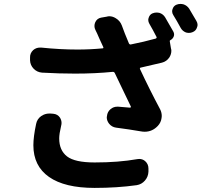

<svg xmlns="http://www.w3.org/2000/svg" viewBox="-20 -879 1040 958"><path d="M160.2 -260.7Q165 -285.2 185.5 -299.8Q204.1 -312.5 225.6 -312.5Q228.5 -312.5 231.4 -312.5L245.1 -311.5Q267.6 -309.6 279.3 -292Q287.1 -279.3 287.1 -265.6Q287.1 -258.8 285.2 -252Q275.4 -210.9 275.4 -188.5Q275.4 -128.9 314.5 -98.6Q353.5 -68.4 452.1 -68.4Q571.3 -68.4 665 -85Q669.9 -85.9 674.8 -85.9Q691.4 -85.9 704.1 -75.2Q720.7 -60.5 720.7 -38.1V-22.5Q719.7 2.9 703.1 22Q686.5 41 662.1 44.9Q564.5 58.6 452.1 58.6Q302.7 58.6 224.6 3.9Q146.5 -50.8 146.5 -154.3Q146.5 -196.3 160.2 -260.7ZM725.6 -759.8Q719.7 -769.5 719.7 -779.3Q719.7 -784.2 721.7 -790Q726.6 -806.6 741.2 -812.5Q751 -816.4 760.7 -816.4Q768.6 -816.4 776.4 -814.5Q793.9 -808.6 803.7 -793Q825.2 -756.8 844.7 -721.7Q851.6 -709 846.7 -696.8Q841.8 -684.6 830.1 -678.7Q826.2 -676.8 827.1 -672.9L833 -637.7Q835 -631.8 835 -626Q835 -608.4 825.2 -592.8Q811.5 -572.3 788.1 -566.4Q735.4 -553.7 683.6 -542Q675.8 -541 678.7 -534.2Q725.6 -433.6 779.3 -333Q787.1 -317.4 787.1 -299.8Q787.1 -294.9 786.1 -290Q783.2 -267.6 767.6 -251Q740.2 -221.7 702.1 -221.7Q692.4 -221.7 682.6 -223.6Q626 -233.4 558.6 -242.2Q538.1 -245.1 524.4 -261.7Q512.7 -276.4 512.7 -293.9Q512.7 -296.9 513.7 -299.8Q515.6 -321.3 532.2 -335Q546.9 -346.7 564.5 -346.7Q567.4 -346.7 570.3 -346.7Q608.4 -342.8 628.9 -341.8Q630.9 -341.8 632.3 -343.8Q633.8 -345.7 632.8 -347.7Q624 -367.2 595.7 -424.8Q567.4 -482.4 552.7 -514.6Q549.8 -520.5 543 -520.5Q454.1 -511.7 354.5 -511.7Q275.4 -511.7 189.5 -516.6Q165 -518.6 147.9 -536.1Q130.9 -553.7 129.9 -578.1V-590.8Q128.9 -613.3 145.5 -628.9Q160.2 -641.6 179.7 -641.6Q182.6 -641.6 185.5 -641.6Q280.3 -631.8 366.2 -631.8Q430.7 -631.8 491.2 -637.7Q498 -637.7 495.1 -644.5L476.6 -684.6Q462.9 -716.8 456.1 -729.5Q451.2 -739.3 451.2 -749Q451.2 -758.8 455.1 -767.6Q463.9 -787.1 484.4 -791L512.7 -795.9Q518.6 -797.9 525.4 -797.9Q542 -797.9 557.6 -788.1Q579.1 -775.4 587.9 -752Q600.6 -715.8 623 -663.1Q626 -656.2 632.8 -657.2Q697.3 -669.9 756.8 -686.5Q763.7 -689.5 760.7 -695.3Q742.2 -731.4 725.6 -759.8ZM844.7 -803.7Q838.9 -812.5 838.9 -822.3Q838.9 -828.1 840.8 -833Q845.7 -849.6 860.4 -855.5Q870.1 -859.4 879.9 -859.4Q887.7 -859.4 895.5 -857.4Q913.1 -851.6 923.8 -835.9Q942.4 -805.7 960 -774.4Q965.8 -764.6 965.8 -754.9Q965.8 -749 962.9 -742.2Q958 -725.6 941.4 -718.8Q932.6 -714.8 922.9 -714.8Q916 -714.8 908.2 -716.8Q890.6 -723.6 881.8 -739.3Q862.3 -775.4 844.7 -803.7Z"/></svg>

Font: Gen Jyuu Gothic Bold
Style: Bold
Weight: 700
Designer: [Source Han Sans]
Ryoko NISHIZUKA  (kana & ideographs); Paul D. Hunt (Latin, Greek & Cyrillic); Wenlong ZHANG  (bopomofo
Version: Version 1.002.20150607